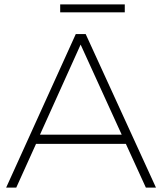

<svg xmlns="http://www.w3.org/2000/svg" viewBox="-20 -854 738 874"><path d="M644 0H690L370 -699H325L8 0H54L144 -199H553ZM162 -241 347 -651 534 -241ZM254 -834V-798H548V-834Z"/></svg>

Font: Montserrat Custom ExtraLight
Style: Regular
Weight: 300
Designer: Julieta Ulanovsky
Foundry: Julieta Ulanovsky
Version: Version 7.200